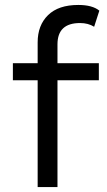

<svg xmlns="http://www.w3.org/2000/svg" viewBox="-20 -755 433 775"><path d="M212 -576V-500H379V-431H212V0H132V-431H32V-500H132V-584Q132 -653 174 -694Q216 -735 296 -735Q353 -735 381 -712L360 -647Q336 -662 303 -662Q212 -662 212 -576Z"/></svg>

Font: Work Sans
Style: Regular
Weight: 400
Designer: Wei Huang
Foundry: Wei Huang
Version: Version 1.032;PS 001.032;hotconv 1.0.70;makeotf.lib2.5.58329